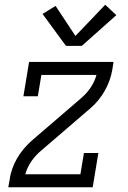

<svg xmlns="http://www.w3.org/2000/svg" viewBox="-20 -792 540 812"><path d="M15 0 21 -33Q24 -56 32 -78.5Q40 -101 52 -122Q64 -143 80 -162Q96 -181 114 -197L321 -375Q345 -395 362.5 -420.5Q380 -446 388 -475H155L140 -385H79L103 -530H460L455 -497Q451 -474 443 -451.5Q435 -429 423 -408Q411 -387 395.5 -368Q380 -349 361 -333L154 -155Q130 -135 112.5 -109.5Q95 -84 87 -55H320L335 -145H396L372 0ZM259 -598 160 -733 215 -767 299 -640 425 -772 472 -728 326 -598Z"/></svg>

Font: Iosevka Curly Slab LtObl
Style: Regular
Weight: 300
Italic angle: -9°
Monospace: yes
Designer: Belleve Invis
Foundry: Belleve Invis
Version: Version 11.0.0; ttfautohint (v1.8.3)